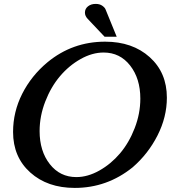

<svg xmlns="http://www.w3.org/2000/svg" viewBox="-20 -945 861 968"><path d="M509.8 -734.9Q647.9 -734.9 734.6 -657Q821.3 -579.1 821.3 -452.6Q821.3 -355 774.2 -262.2Q727.1 -169.4 648.9 -101.6Q520 2.4 356.9 2.4Q219.2 2.4 132.6 -75.4Q45.9 -153.3 45.9 -279.8Q45.9 -380.9 92 -472.2Q138.2 -563.5 219.2 -630.9Q345.2 -734.9 509.8 -734.9ZM502.4 -680.2Q444.8 -680.2 386.2 -647.2Q327.6 -614.3 282.2 -560.5Q236.8 -506.8 208.3 -433.3Q179.7 -359.9 179.7 -284.2Q179.7 -183.1 231 -117.7Q282.2 -52.2 364.7 -52.2Q422.4 -52.2 481 -85.2Q539.6 -118.2 585 -171.6Q630.4 -225.1 658.9 -298.6Q687.5 -372.1 687.5 -447.8Q687.5 -548.8 636.2 -614.5Q585 -680.2 502.4 -680.2ZM568.4 -759.8H507.3L422.4 -849.6Q408.2 -864.3 408.2 -881.3Q408.2 -900.9 423.6 -913.1Q439 -925.3 462.4 -925.3Q482.9 -925.3 495.8 -916Q508.8 -906.7 512.2 -897.5Q558.1 -784.7 568.4 -759.8Z"/></svg>

Font: Flanker
Style: Bold Italic
Weight: 700
Italic angle: -12°
Designer: Flanker
Version: Version 2.000